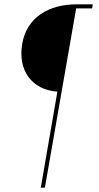

<svg xmlns="http://www.w3.org/2000/svg" viewBox="-20 -720 458 890"><path d="M246 -295 169 150H188L333 -681H407L410 -700H336C205 -700 104 -639 83 -517C62 -395 126 -304 246 -295Z"/></svg>

Font: Fixel Text 20240404 Thin
Style: Italic
Weight: 100
Width: 4
Italic angle: -10°
Designer: AlfaBravo + MacPaw
Foundry: Kyrylo Tkachov, Marchela Mozhyna, Serhii Makarenko, Maria Weinstein, Zakhar Kryvoshyya
Version: Version 1.211;Glyphs 3.2 (3225)